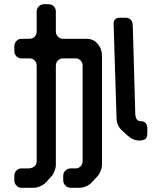

<svg xmlns="http://www.w3.org/2000/svg" viewBox="-20 -787 768 911"><path d="M119 12H81Q68 12 58 22Q48 32 48 47V69Q48 83 58 93.5Q68 104 81 104H139Q155 104 170 97Q187 90 198.5 78Q210 66 221 53Q231 44 238 26.5Q245 9 245 -5V-476Q245 -490 255 -500Q265 -510 279 -510H339Q353 -510 362.5 -500Q372 -490 372 -476V-23Q372 -8 362.5 2Q353 12 339 12H315Q301 12 290.5 22Q280 32 280 47V69Q280 83 290.5 93.5Q301 104 315 104H357Q372 104 388.5 97Q405 90 416 78Q421 72 427 66Q433 60 439 53Q449 44 456.5 26.5Q464 9 464 -5V-521Q464 -555 443.5 -579Q423 -603 390 -603H279Q265 -603 255 -613Q245 -623 245 -638V-733Q245 -747 235 -757Q225 -767 211 -767H189Q175 -767 164.5 -757Q154 -747 154 -733V-638Q154 -623 144.5 -613Q135 -603 119 -603H81Q68 -603 58 -592.5Q48 -582 48 -567V-544Q48 -530 58 -520Q68 -510 81 -510H119Q135 -510 144.5 -500Q154 -490 154 -476V-23Q154 7 119 12ZM561 -166 585 -144Q612 -120 642 -120Q654 -120 666.5 -125.5Q679 -131 679 -155V-177Q679 -212 647 -212Q625 -212 622 -243L610 -668Q607 -703 574 -703H548Q520 -703 519 -675L533 -225Q534 -189 561 -166Z"/></svg>

Font: WDXL Lubrifont SC
Style: Regular
Weight: 400
Designer: [WDXL Lubrifont] Copyright 2020-2022 (c) NightFurySL2001, Skr-ZERO; [ZCOOL QingKe HuangYou] Copyright 2018-2022 (c) The 
Version: Version 2.001;hotconv 1.1.1;makeotfexe 2.6.0